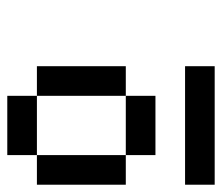

<svg xmlns="http://www.w3.org/2000/svg" viewBox="-62 -978 623 540"><g transform="rotate(-90 250.0 -708.5)"><path d="M83.3 -916.7V-1000H250V-916.7ZM0 -416.7V-500H333.3V-416.7ZM0 -666.7V-916.7H83.3V-666.7ZM83.3 -583.3V-666.7H250V-583.3ZM250 -916.7H333.3V-666.7H250Z"/></g></svg>

Font: GalmuriMono11 Regular
Style: Regular
Weight: 400
Designer: Lee Minseo (quiple)
Version: Version 2.399;hotconv 1.1.1;makeotfexe 2.6.0 DEVELOPMENT